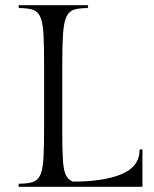

<svg xmlns="http://www.w3.org/2000/svg" viewBox="-20 -720 594 740"><path d="M518 -143 529 -145V0H51L53 -12Q87 -12 106.5 -18.5Q126 -25 135.5 -46Q145 -67 147.5 -110Q150 -153 150 -226V-474Q150 -547 147.5 -590Q145 -633 135.5 -654.5Q126 -676 106.5 -682.5Q87 -689 53 -689L51 -700H320L318 -689Q284 -689 264.5 -682.5Q245 -676 235.5 -654.5Q226 -633 223 -590Q220 -547 220 -474V-211Q220 -142 222.5 -103Q225 -64 233.5 -46Q242 -28 260 -20Q380 -20 449 -49Q518 -78 518 -143Z"/></svg>

Font: Gilda Display
Style: Regular
Weight: 400
Designer: Eduardo Rodriguez Tunni
Foundry: Eduardo Rodriguez Tunni
Version: Version 1.002; ttfautohint (v1.8.4.7-5d5b);gftools[0.9.22]